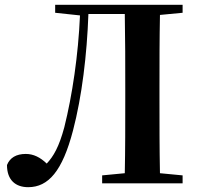

<svg xmlns="http://www.w3.org/2000/svg" viewBox="-20 -761 828 797"><path d="M209 -708 312 -697C305 -533 280 -365 247 -233C225 -151 202 -112 174 -82C147 -108 119 -122 87 -122C47 -122 21 -106 9 -76C9 -13 45 16 97 16C181 16 239 -51 283 -219C320 -360 341 -534 347 -703H498C500 -600 500 -497 500 -394V-346C500 -243 500 -141 498 -42L404 -33V0H738V-33L644 -42C642 -143 642 -245 642 -347V-394C642 -497 642 -599 644 -699L738 -708V-741H209Z"/></svg>

Font: GenRyuMin2 TW B
Style: Regular
Weight: 700
Version: Version 2.100;PS 2.1;hotconv 16.6.51;makeotf.lib2.5.65220 DE